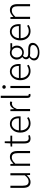

<svg xmlns="http://www.w3.org/2000/svg" viewBox="2037 -2872 1089 5203"><g transform="rotate(-90 2581.5 -270.5)"><path d="M252.9 12.7Q169.9 12.7 130.9 -38.1Q91.8 -88.9 91.8 -192.4V-533.2H150.4V-199.2Q150.4 -116.2 177.7 -77.6Q205.1 -39.1 265.6 -39.1Q310.5 -39.1 348.1 -63Q385.7 -86.9 431.6 -142.6V-533.2H490.2V0H441.4L435.5 -87.9H432.6Q345.7 12.7 252.9 12.7Z M689.5 0V-533.2H738.3L745.1 -452.1H747.1Q793.9 -498 835.9 -522.5Q877.9 -546.9 928.7 -546.9Q1090.8 -546.9 1090.8 -340.8V0H1033.2V-333Q1033.2 -417 1005.4 -456.1Q977.5 -495.1 916 -495.1Q872.1 -495.1 834.5 -472.7Q796.9 -450.2 748 -399.4V0Z M1432.6 12.7Q1357.4 12.7 1326.7 -29.8Q1295.9 -72.3 1295.9 -152.3V-484.4H1212.9V-528.3L1297.9 -533.2L1304.7 -686.5H1353.5V-533.2H1506.8V-484.4H1353.5V-148.4Q1353.5 -93.8 1372.6 -65.4Q1391.6 -37.1 1442.4 -37.1Q1472.7 -37.1 1507.8 -51.8L1521.5 -6.8Q1464.8 12.7 1432.6 12.7Z M1837.9 12.7Q1731.4 12.7 1660.6 -63Q1589.8 -138.7 1589.8 -265.6Q1589.8 -390.6 1659.7 -468.8Q1729.5 -546.9 1824.2 -546.9Q1920.9 -546.9 1975.6 -481.4Q2030.3 -416 2030.3 -298.8Q2030.3 -275.4 2027.3 -256.8H1649.4Q1651.4 -158.2 1704.6 -97.2Q1757.8 -36.1 1843.8 -36.1Q1921.9 -36.1 1986.3 -82L2007.8 -39.1Q1926.8 12.7 1837.9 12.7ZM1649.4 -302.7H1977.5Q1977.5 -397.5 1937 -447.3Q1896.5 -497.1 1825.2 -497.1Q1757.8 -497.1 1707.5 -444.3Q1657.2 -391.6 1649.4 -302.7Z M2170.9 0V-533.2H2219.7L2226.6 -433.6H2228.5Q2289.1 -546.9 2378.9 -546.9Q2411.1 -546.9 2433.6 -535.2L2420.9 -483.4Q2398.4 -492.2 2372.1 -492.2Q2333 -492.2 2294.9 -460Q2256.8 -427.7 2229.5 -358.4V0Z M2600.6 12.7Q2529.3 12.7 2529.3 -79.1V-794.9H2587.9V-73.2Q2587.9 -37.1 2611.3 -37.1Q2620.1 -37.1 2630.9 -39.1L2639.6 6.8Q2620.1 12.7 2600.6 12.7Z M2795.9 0V-533.2H2854.5V0ZM2777.3 -704.1Q2777.3 -726.6 2791 -739.3Q2804.7 -752 2826.2 -752Q2846.7 -752 2860.8 -738.8Q2875 -725.6 2875 -704.1Q2875 -683.6 2860.8 -670.9Q2846.7 -658.2 2826.2 -658.2Q2805.7 -658.2 2791.5 -670.9Q2777.3 -683.6 2777.3 -704.1Z M3256.8 12.7Q3150.4 12.7 3079.6 -63Q3008.8 -138.7 3008.8 -265.6Q3008.8 -390.6 3078.6 -468.8Q3148.4 -546.9 3243.2 -546.9Q3339.8 -546.9 3394.5 -481.4Q3449.2 -416 3449.2 -298.8Q3449.2 -275.4 3446.3 -256.8H3068.4Q3070.3 -158.2 3123.5 -97.2Q3176.8 -36.1 3262.7 -36.1Q3340.8 -36.1 3405.3 -82L3426.8 -39.1Q3345.7 12.7 3256.8 12.7ZM3068.4 -302.7H3396.5Q3396.5 -397.5 3356 -447.3Q3315.4 -497.1 3244.1 -497.1Q3176.8 -497.1 3126.5 -444.3Q3076.2 -391.6 3068.4 -302.7Z M3765.6 253.9Q3665 253.9 3605 214.8Q3544.9 175.8 3544.9 108.4Q3544.9 36.1 3625 -18.6V-24.4Q3577.1 -51.8 3577.1 -110.4Q3577.1 -166 3636.7 -209V-212.9Q3608.4 -236.3 3588.4 -274.9Q3568.4 -313.5 3568.4 -358.4Q3568.4 -440.4 3623.5 -493.7Q3678.7 -546.9 3758.8 -546.9Q3796.9 -546.9 3830.1 -533.2H4012.7V-485.4H3892.6Q3947.3 -437.5 3947.3 -357.4Q3947.3 -275.4 3893.1 -222.2Q3838.9 -168.9 3758.8 -168.9Q3712.9 -168.9 3672.9 -191.4Q3630.9 -160.2 3630.9 -117.2Q3630.9 -49.8 3731.4 -49.8H3842.8Q3933.6 -49.8 3977.5 -20Q4021.5 9.8 4021.5 73.2Q4021.5 145.5 3950.2 199.7Q3878.9 253.9 3765.6 253.9ZM3891.6 -358.4Q3891.6 -422.9 3853 -461.4Q3814.5 -500 3758.8 -500Q3702.1 -500 3664.1 -461.4Q3626 -422.9 3626 -358.4Q3626 -294.9 3665 -253.9Q3704.1 -212.9 3758.8 -212.9Q3813.5 -212.9 3852.5 -253.9Q3891.6 -294.9 3891.6 -358.4ZM3772.5 210Q3856.4 210 3909.7 170.9Q3962.9 131.8 3962.9 81.1Q3962.9 40 3932.6 21.5Q3902.3 2.9 3841.8 2.9H3733.4Q3707 2.9 3666 -5.9Q3600.6 40 3600.6 100.6Q3600.6 150.4 3646 180.2Q3691.4 210 3772.5 210Z M4336.9 12.7Q4230.5 12.7 4159.7 -63Q4088.9 -138.7 4088.9 -265.6Q4088.9 -390.6 4158.7 -468.8Q4228.5 -546.9 4323.2 -546.9Q4419.9 -546.9 4474.6 -481.4Q4529.3 -416 4529.3 -298.8Q4529.3 -275.4 4526.4 -256.8H4148.4Q4150.4 -158.2 4203.6 -97.2Q4256.8 -36.1 4342.8 -36.1Q4420.9 -36.1 4485.4 -82L4506.8 -39.1Q4425.8 12.7 4336.9 12.7ZM4148.4 -302.7H4476.6Q4476.6 -397.5 4436 -447.3Q4395.5 -497.1 4324.2 -497.1Q4256.8 -497.1 4206.5 -444.3Q4156.2 -391.6 4148.4 -302.7Z M4669.9 0V-533.2H4718.8L4725.6 -452.1H4727.5Q4774.4 -498 4816.4 -522.5Q4858.4 -546.9 4909.2 -546.9Q5071.3 -546.9 5071.3 -340.8V0H5013.7V-333Q5013.7 -417 4985.8 -456.1Q4958 -495.1 4896.5 -495.1Q4852.5 -495.1 4814.9 -472.7Q4777.3 -450.2 4728.5 -399.4V0Z"/></g></svg>

Font: Bpmf Zihi Sans Light
Style: Light
Weight: 300
Foundry: But Ko
Version: Version 1.320